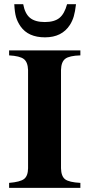

<svg xmlns="http://www.w3.org/2000/svg" viewBox="-20 -905 429 925"><path d="M367.2 -23.9V0H23.9V-23.9Q77.1 -28.3 95.9 -42.7Q114.7 -57.1 115.2 -94.2V-567.9Q113.8 -606 94.7 -620.6Q75.7 -635.3 23.9 -638.2V-662.1H367.2V-638.2Q314 -636.7 294.4 -621.8Q274.9 -606.9 273.9 -567.9V-94.2Q274.9 -55.7 293.7 -41.3Q312.5 -26.9 367.2 -23.9ZM303.2 -884.8H346.2Q341.8 -847.7 335.4 -826.2Q329.1 -804.7 316.9 -785.2Q278.3 -725.1 196.8 -725.1Q116.2 -725.1 79.1 -777.8Q64 -799.8 57.4 -822.3Q50.8 -844.7 48.8 -884.8H91.8Q100.1 -838.9 124.8 -818.8Q149.4 -798.8 195.8 -798.8Q241.7 -798.8 266.1 -818.4Q290.5 -837.9 303.2 -884.8Z"/></svg>

Font: Accordance
Style: Bold
Weight: 700
Version: Version 1.2 (build January 31, 2020) Miklal Software Solutio